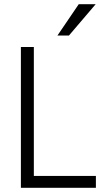

<svg xmlns="http://www.w3.org/2000/svg" viewBox="-20 -899 514 919"><path d="M438 -879H357L255 -729H310ZM142 -57V-674H80V0H439V-57Z"/></svg>

Font: Hind Light
Style: Regular
Weight: 300
Designer: Manushi Parikh, Satya Rajpurohit
Foundry: Indian Type Foundry
Version: Version 1.201;PS 1.0;hotconv 1.0.78;makeotf.lib2.5.61930; tt